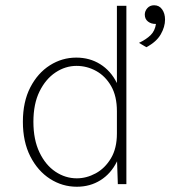

<svg xmlns="http://www.w3.org/2000/svg" viewBox="-20 -700 648 730"><path d="M272 10Q217 10 170.2 -20Q123.5 -50 95.2 -105.5Q67 -161 67 -237Q67 -313 95.2 -367.8Q123.5 -422.5 169.8 -451.8Q216 -481 270 -481Q321 -481 361 -456Q401 -431 424 -385.2Q447 -339.5 447 -277H424.5Q424.5 -334.5 402.5 -372.8Q380.5 -411 345.5 -430.2Q310.5 -449.5 271 -449.5Q228.5 -449.5 191 -424.5Q153.5 -399.5 130.2 -352.2Q107 -305 107 -237Q107 -169 130 -120.8Q153 -72.5 190.8 -47.2Q228.5 -22 272 -22Q309 -22 344 -41Q379 -60 401.8 -98Q424.5 -136 424.5 -192.5H447Q447 -130.5 424.2 -85Q401.5 -39.5 362 -14.8Q322.5 10 272 10ZM428 0 424.5 -104V-678H460.5V0ZM536.5 -520.5 508.5 -537Q536.5 -550.5 552.8 -566.5Q569 -582.5 573 -609Q555 -608.5 542.8 -618Q530.5 -627.5 530.5 -644.5Q530.5 -658 540.2 -669Q550 -680 566 -680Q585.5 -680 596.5 -664.2Q607.5 -648.5 607.5 -625.5Q607.5 -598 591.2 -569.5Q575 -541 536.5 -520.5Z"/></svg>

Font: Karla ExtraLight
Style: Regular
Weight: 250
Designer: Jonathan Pinhorn
Version: Version 2.004;gftools[0.9.33]